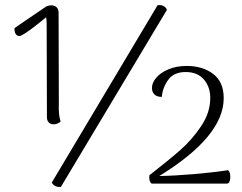

<svg xmlns="http://www.w3.org/2000/svg" viewBox="-20 -724 955 757"><path d="M165 -262 164 -622Q164 -645 162 -656Q155 -650 128.5 -629Q102 -608 82.5 -595Q63 -582 57 -582Q37 -582 37 -613L85 -646L163 -699Q173 -703 182 -703Q195 -703 203 -695.5Q211 -688 211 -674L212 -316Q210 -272 219 -245Q208 -234 191 -234Q179 -234 172 -241.5Q165 -249 165 -262ZM609 -704Q619 -704 627 -699Q635 -694 638 -685L220 13Q195 15 184 -4L601 -703Q604 -704 609 -704ZM569 -33Q646 -93 691.5 -133Q737 -173 773 -226.5Q809 -280 809 -338Q809 -381 784 -410.5Q759 -440 712 -440Q665 -440 643 -409Q621 -378 618 -342Q598 -342 588.5 -352Q579 -362 579 -377Q579 -397 595.5 -417Q612 -437 643.5 -450.5Q675 -464 716 -464Q779 -464 820.5 -432.5Q862 -401 862 -337Q862 -186 608 -30Q667 -31 744 -37.5Q821 -44 879 -53Q888 -47 888 -26Q888 -16 885 -8.5Q882 -1 876 0H578Q566 -9 569 -33Z"/></svg>

Font: Arima Madurai Light
Style: Regular
Weight: 300
Designer: Joana Correia and Natanael Gama
Foundry: NDISCOVER
Version: Version 1.019